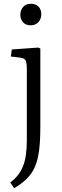

<svg xmlns="http://www.w3.org/2000/svg" viewBox="-20 -760 326 1009"><path d="M54 229 34 199Q58 181 74 160.5Q90 140 100.5 114.5Q111 89 116 55Q121 21 121 -24V-392Q121 -430 115 -442Q109 -454 86 -457L37 -463L42 -500L181 -510L192 -505V-94Q192 -25 186 25.5Q180 76 165.5 112Q151 148 124 176Q97 204 54 229ZM141 -627Q116 -627 101.5 -642.5Q87 -658 87 -682Q87 -707 101.5 -723.5Q116 -740 142 -740Q168 -740 182.5 -725Q197 -710 197 -685Q197 -661 182 -644Q167 -627 141 -627Z"/></svg>

Font: Literata 18pt Light
Style: Regular
Weight: 300
Designer: Latin by Veronika Burian and Jose Scaglione. Greek by Irene Vlachou. Cyrillic by Vera Evstafieva.
Foundry: TypeTogether
Version: Version 3.103;gftools[0.9.29]